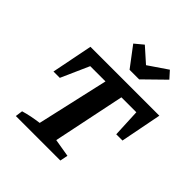

<svg xmlns="http://www.w3.org/2000/svg" viewBox="-244 -1097 1263 1263"><g transform="rotate(45 387.0 -466.0)"><path d="M774 -669 718 -382H660L651 -578H512L408 -76L533 -55L522 0H108L115 -51Q148 -61 181 -67.5Q214 -74 251 -79L364 -578H222L135 -382H76L133 -669ZM422 -744 317 -883 376 -932 477 -842 609 -932 653 -883 511 -744Z"/></g></svg>

Font: Piazzolla Thin ExtraBold
Style: Italic
Weight: 800
Italic angle: -11.3°
Version: Version 2.005